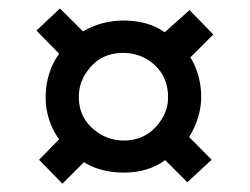

<svg xmlns="http://www.w3.org/2000/svg" viewBox="-20 -571 596 458"><path d="M484.9 -189.9 426.8 -136.2 374 -189Q334 -159.2 273.9 -159.2L255.9 -160.2Q211.9 -164.1 180.2 -184.1L128.9 -132.8L73.2 -189.9L121.1 -238.8Q96.2 -272 89.8 -318.8Q88.9 -330.1 88.9 -340.8L89.8 -358.9Q95.2 -407.2 121.1 -442.9L66.9 -498L123 -550.8L178.2 -496.1Q222.2 -522 274.9 -522Q333 -522 373 -494.1L432.1 -546.9L488.8 -488.8L434.1 -434.1Q452.1 -405.8 458 -367.2Q460 -354 460 -340.8Q460 -291 431.2 -244.1ZM273.9 -444.8Q216.8 -444.8 186 -397.9L185.1 -397Q168 -371.1 168 -339.8Q168 -285.2 214.8 -253.9Q242.2 -235.8 274.9 -235.8Q330.1 -235.8 361.8 -280.8Q380.9 -307.1 380.9 -338.9Q380.9 -397 333 -428.2Q306.2 -444.8 273.9 -444.8Z"/></svg>

Font: SolaimanLipiNormal
Style: Normal
Weight: 400
Designer: Solaiman Karim
Version: Version 1.6.1 ; ttfautohint (v1.5.65-e2d9)